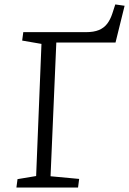

<svg xmlns="http://www.w3.org/2000/svg" viewBox="-20 -846 582 866"><path d="M59 -38 143 -52 167 -648 80 -663 85 -701H368Q403 -701 426 -710.5Q449 -720 463.5 -739Q478 -758 487 -786L500 -826L542 -820L501 -654H234L208 -51L337 -39L332 0H54Z"/></svg>

Font: Literata Light
Style: Italic
Weight: 300
Italic angle: -2°
Designer: Latin by Veronika Burian and Jose Scaglione. Greek by Irene Vlachou. Cyrillic by Vera Evstafieva
Foundry: TypeTogether
Version: Version 3.103;gftools[0.9.29]